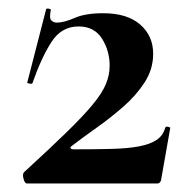

<svg xmlns="http://www.w3.org/2000/svg" viewBox="-20 -430 442 450"><path d="M37 -27Q97 -82 135.5 -119.5Q174 -157 196.5 -184Q219 -211 228 -232.5Q237 -254 237 -276Q237 -311 219 -339.5Q201 -368 164 -368Q124 -368 100.5 -331.5Q77 -295 56 -235Q55 -233 49 -234Q43 -235 44 -237L88 -408Q89 -411 95 -409.5Q101 -408 99 -406Q95 -387 100.5 -382Q106 -377 113 -377Q130 -377 155 -388Q180 -399 222 -399Q278 -399 308.5 -372.5Q339 -346 339 -304Q339 -268 319 -237Q299 -206 268.5 -179.5Q238 -153 205.5 -130Q173 -107 147 -87Q144 -84 146 -82Q148 -80 152 -80Q203 -80 241.5 -81Q280 -82 306 -87Q332 -92 347 -102Q362 -112 367 -130Q368 -134 373.5 -133Q379 -132 379 -130L358 -11Q358 -7 355.5 -3.5Q353 0 349 0Q279 0 197.5 0Q116 0 43 0Q38 0 35 -11.5Q32 -23 37 -27Z"/></svg>

Font: Cormorant
Style: Bold
Weight: 700
Designer: Christian Thalmann (Catharsis Fonts)
Foundry: Catharsis Fonts
Version: Version 4.000